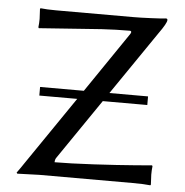

<svg xmlns="http://www.w3.org/2000/svg" viewBox="-49 -699 722 749"><g transform="rotate(5 312.0 -324.0)"><path d="M187 -54.2Q245.1 -54.2 340.1 -59.3Q435.1 -64.5 501 -69.8L566.9 -75.2L568.8 -71.8Q566.9 -56.2 566.9 -39.1Q566.9 -28.3 568.8 0L566.9 2.9Q543 0 496.1 0H132.8L45.9 2.9L43 -1Q49.3 -9.3 58.3 -22.5Q67.4 -35.6 68.8 -38.1L253.4 -308.1H105V-341.8H276.4L438 -579.1Q441.4 -585 440.2 -587.9Q439 -590.8 435.1 -590.8Q380.4 -590.8 325.2 -587.4Q270 -584 200 -578.4Q129.9 -572.8 80.1 -569.8L78.1 -573.2Q80.1 -588.9 80.1 -606Q80.1 -616.7 78.1 -645L80.1 -647.9Q104.5 -645 141.1 -645H444.8Q468.8 -645 513.7 -647Q558.6 -648.9 570.8 -650.9Q577.1 -650.9 577.1 -645Q577.1 -632.8 546.9 -590.8L376.5 -341.8H527.8V-308.1H353.5L191.9 -71.8Q187 -64.9 187 -54.2Z"/></g></svg>

Font: Linux Biolinum
Style: Regular
Weight: 400
Designer: Philipp H. Poll
Foundry: Philipp H. Poll
Version: Version 0.6.4